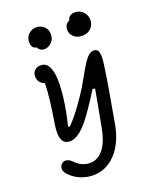

<svg xmlns="http://www.w3.org/2000/svg" viewBox="-177 -884 974 1198"><g transform="rotate(-20 310.0 -284.5)"><path d="M232 212.5Q187 212.5 145.5 194.5Q104 176.5 77 146Q62.5 130 59.5 114Q56.5 98 68 81Q82.5 65 100.8 66.8Q119 68.5 136.5 84.5Q181 133.5 240 133.5Q291 133.5 327.8 87.5Q364.5 41.5 381.5 -50.5L426 -291.5L411 -296Q333 -172.5 291 -120.5Q223 -36.5 168 -36.5Q128.5 -36.5 116 -69.2Q103.5 -102 113 -165.5Q141.5 -335.5 143.5 -430.5Q100 -448 100 -490.5Q100 -517 115.8 -531Q131.5 -545 156.5 -545Q214 -545 224.5 -452.5Q231 -401 221 -312.8Q211 -224.5 186 -127L196 -122.5Q239 -165.5 284.5 -229Q330 -292.5 350.5 -327.2Q371 -362 407 -425.5Q436.5 -476.5 456.2 -497.5Q476 -518.5 499 -518.5Q524.5 -518.5 530.8 -491.8Q537 -465 528.5 -410Q516 -313 467 -42Q446.5 75 383 143.8Q319.5 212.5 232 212.5ZM138 -705.5Q138 -737 159.5 -757Q181 -777 210.5 -777Q240.5 -777 261.8 -757.2Q283 -737.5 283 -705.5Q283 -672.5 261.5 -651.8Q240 -631 212.5 -631Q185 -631 170.5 -658.5Q155.5 -659.5 146.8 -671.8Q138 -684 138 -705.5ZM387.5 -695.5Q387.5 -732.5 420.5 -747.5Q423 -763.5 436 -773Q449 -782.5 469.5 -782.5Q502 -782.5 523.5 -759.5Q545 -736.5 545 -705Q545 -673.5 522.8 -651.2Q500.5 -629 464 -629Q430.5 -629 409 -648.2Q387.5 -667.5 387.5 -695.5Z"/></g></svg>

Font: Monaspace Radon
Style: Regular
Weight: 400
Designer: Riley Cran & the Lettermatic Team
Foundry: Lettermatic
Version: Version 1.000 (Monaspace Radon)